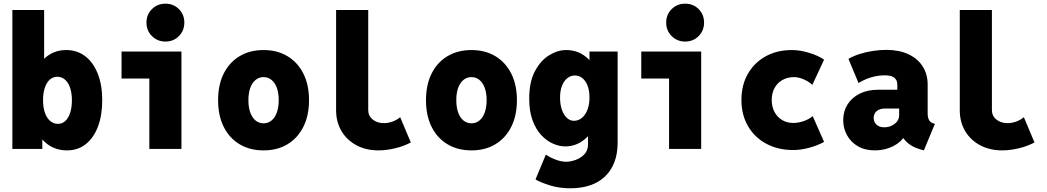

<svg xmlns="http://www.w3.org/2000/svg" viewBox="-20 -806 5665 1039"><path d="M46.9 0V-752H218.8V-488.3H230.5L209 -398.4V-110.4L229.5 -55.7H209V0ZM342.8 7.8Q282.2 7.8 237.1 -25.6Q191.9 -59.1 167.2 -120.1Q142.6 -181.2 142.6 -263.7Q142.6 -346.2 166.7 -407.2Q190.9 -468.3 234.9 -501.7Q278.8 -535.2 337.9 -535.2Q397.5 -535.2 441.2 -501.7Q484.9 -468.3 509 -407.2Q533.2 -346.2 533.2 -263.7Q533.2 -181.2 509.8 -120.1Q486.3 -59.1 443.6 -25.6Q400.9 7.8 342.8 7.8ZM293.9 -135.7Q316.9 -135.7 333.7 -151.6Q350.6 -167.5 359.9 -196.3Q369.1 -225.1 369.1 -263.7Q369.1 -302.2 359.4 -330.8Q349.6 -359.4 331.8 -375Q314 -390.6 290 -390.6Q266.6 -390.6 249.3 -375Q231.9 -359.4 222.4 -330.8Q212.9 -302.2 212.9 -263.7Q212.9 -225.1 222.9 -196.3Q232.9 -167.5 251.2 -151.6Q269.5 -135.7 293.9 -135.7Z M788.1 0V-527.3H961.9V0ZM637.7 -380.9V-527.3H961.9V-380.9ZM875 -581.1Q832 -581.1 802.2 -610.8Q772.5 -640.6 772.5 -683.6Q772.5 -727.5 802.2 -756.8Q832 -786.1 875 -786.1Q918.9 -786.1 948.2 -756.8Q977.5 -727.5 977.5 -683.6Q977.5 -640.6 948.2 -610.8Q918.9 -581.1 875 -581.1Z M1406.2 7.8Q1331.5 7.8 1276.1 -25.6Q1220.7 -59.1 1190.4 -120.1Q1160.2 -181.2 1160.2 -263.7Q1160.2 -346.7 1190.4 -407.5Q1220.7 -468.3 1276.1 -501.7Q1331.5 -535.2 1406.2 -535.2Q1481 -535.2 1536.1 -501.7Q1591.3 -468.3 1621.8 -407.5Q1652.3 -346.7 1652.3 -263.7Q1652.3 -181.2 1621.8 -120.1Q1591.3 -59.1 1536.1 -25.6Q1481 7.8 1406.2 7.8ZM1406.2 -138.7Q1431.2 -138.7 1449.7 -154.1Q1468.3 -169.4 1478.3 -197.8Q1488.3 -226.1 1488.3 -263.7Q1488.3 -302.2 1478.3 -330.1Q1468.3 -357.9 1449.7 -373.3Q1431.2 -388.7 1406.2 -388.7Q1381.3 -388.7 1362.8 -373.3Q1344.2 -357.9 1334.2 -330.1Q1324.2 -302.2 1324.2 -263.7Q1324.2 -226.1 1334.2 -197.8Q1344.2 -169.4 1362.8 -154.1Q1381.3 -138.7 1406.2 -138.7Z M2028.3 7.8Q1960.9 7.8 1909.2 -19.8Q1857.4 -47.4 1828.1 -96.4Q1798.8 -145.5 1798.8 -210V-752H1972.7V-210Q1972.7 -178.7 1996.8 -159.2Q2021 -139.6 2057.6 -139.6Q2079.6 -139.6 2103 -147.7Q2126.5 -155.8 2145.5 -171.9L2203.1 -35.2Q2167.5 -15.6 2119.6 -3.9Q2071.8 7.8 2028.3 7.8Z M2531.2 7.8Q2456.5 7.8 2401.1 -25.6Q2345.7 -59.1 2315.4 -120.1Q2285.2 -181.2 2285.2 -263.7Q2285.2 -346.7 2315.4 -407.5Q2345.7 -468.3 2401.1 -501.7Q2456.5 -535.2 2531.2 -535.2Q2606 -535.2 2661.1 -501.7Q2716.3 -468.3 2746.8 -407.5Q2777.3 -346.7 2777.3 -263.7Q2777.3 -181.2 2746.8 -120.1Q2716.3 -59.1 2661.1 -25.6Q2606 7.8 2531.2 7.8ZM2531.2 -138.7Q2556.2 -138.7 2574.7 -154.1Q2593.3 -169.4 2603.3 -197.8Q2613.3 -226.1 2613.3 -263.7Q2613.3 -302.2 2603.3 -330.1Q2593.3 -357.9 2574.7 -373.3Q2556.2 -388.7 2531.2 -388.7Q2506.3 -388.7 2487.8 -373.3Q2469.2 -357.9 2459.2 -330.1Q2449.2 -302.2 2449.2 -263.7Q2449.2 -226.1 2459.2 -197.8Q2469.2 -169.4 2487.8 -154.1Q2506.3 -138.7 2531.2 -138.7Z M3066.4 212.9Q3006.3 212.9 2956.1 197.3Q2905.8 181.6 2877.9 165L2933.6 31.2Q2965.8 50.8 2993.2 60.1Q3020.5 69.3 3043.9 69.3Q3066.9 69.3 3094.5 59.6Q3122.1 49.8 3142.1 29.1Q3162.1 8.3 3162.1 -24.4V-72.3H3147.5L3171.9 -122.1V-419.9L3129.9 -479.5H3169.9V-527.3H3322.3V-34.2Q3322.3 25.4 3304.7 71.5Q3287.1 117.7 3253.9 149.2Q3220.7 180.7 3173.3 196.8Q3126 212.9 3066.4 212.9ZM3039.1 -13.7Q3006.8 -13.7 2972.7 -28.6Q2938.5 -43.5 2909.2 -74.7Q2879.9 -106 2861.8 -155Q2843.8 -204.1 2843.8 -272.5Q2843.8 -362.3 2874.5 -420.4Q2905.3 -478.5 2951.4 -506.8Q2997.6 -535.2 3043.9 -535.2Q3103 -535.2 3147.9 -500.5Q3192.9 -465.8 3218 -408.2Q3243.2 -350.6 3243.2 -282.2Q3243.2 -210.9 3216.1 -149.7Q3189 -88.4 3142.6 -51Q3096.2 -13.7 3039.1 -13.7ZM3085.9 -152.3Q3110.4 -152.3 3129.4 -168.5Q3148.4 -184.6 3159.2 -212.9Q3169.9 -241.2 3169.9 -278.3Q3169.9 -315.4 3159.7 -342Q3149.4 -368.7 3131.6 -383.1Q3113.8 -397.5 3090.8 -397.5Q3068.4 -397.5 3050.3 -383.3Q3032.2 -369.1 3021.5 -342.5Q3010.7 -315.9 3010.7 -278.3Q3010.7 -241.7 3020.3 -213.4Q3029.8 -185.1 3046.9 -168.7Q3064 -152.3 3085.9 -152.3Z M3600.6 0V-527.3H3774.4V0ZM3450.2 -380.9V-527.3H3774.4V-380.9ZM3687.5 -581.1Q3644.5 -581.1 3614.7 -610.8Q3585 -640.6 3585 -683.6Q3585 -727.5 3614.7 -756.8Q3644.5 -786.1 3687.5 -786.1Q3731.4 -786.1 3760.7 -756.8Q3790 -727.5 3790 -683.6Q3790 -640.6 3760.7 -610.8Q3731.4 -581.1 3687.5 -581.1Z M4273.4 5.9Q4189.9 5.9 4126.5 -28.3Q4063 -62.5 4027.6 -123.8Q3992.2 -185.1 3992.2 -265.6Q3992.2 -345.2 4026.9 -406Q4061.5 -466.8 4123 -501Q4184.6 -535.2 4265.6 -535.2Q4309.6 -535.2 4358.2 -520.3Q4406.7 -505.4 4439.5 -483.4L4376 -346.7Q4355.5 -365.7 4327.9 -377.2Q4300.3 -388.7 4277.3 -388.7Q4241.7 -388.7 4214.4 -373.3Q4187 -357.9 4171.6 -330.1Q4156.2 -302.2 4156.2 -265.6Q4156.2 -228.5 4171.1 -200.4Q4186 -172.4 4212.2 -156.5Q4238.3 -140.6 4272.5 -140.6Q4301.3 -140.6 4330.6 -151.1Q4359.9 -161.6 4377.9 -177.7L4439.5 -38.1Q4404.3 -18.6 4358.6 -6.3Q4313 5.9 4273.4 5.9Z M4713.9 7.8Q4660.6 7.8 4622.3 -14.6Q4584 -37.1 4563.5 -74.5Q4543 -111.8 4543 -156.2Q4543 -203.6 4566.4 -240.7Q4589.8 -277.8 4632.1 -299.1Q4674.3 -320.3 4731.4 -320.3H4862.3V-218.8H4768.6Q4750.5 -218.8 4736.8 -212.6Q4723.1 -206.5 4715.6 -195.1Q4708 -183.6 4708 -168Q4708 -153.8 4714.6 -142.3Q4721.2 -130.9 4734.1 -124Q4747.1 -117.2 4765.6 -117.2Q4786.1 -117.2 4804.4 -125.5Q4822.8 -133.8 4834.2 -148.4Q4845.7 -163.1 4845.7 -182.6V-250L4835.9 -269.5V-345.7Q4835.9 -361.3 4830.8 -371.3Q4825.7 -381.3 4816.7 -387.5Q4807.6 -393.6 4794.9 -396Q4782.2 -398.4 4766.6 -398.4Q4741.7 -398.4 4716.3 -393.1Q4690.9 -387.7 4667.7 -378.2Q4644.5 -368.7 4626 -356.4L4571.3 -487.3Q4596.2 -502.4 4630.6 -513.4Q4665 -524.4 4702.9 -530.3Q4740.7 -536.1 4776.4 -536.1Q4844.7 -536.1 4895 -512.9Q4945.3 -489.7 4972.7 -447.3Q5000 -404.8 5000 -347.7V-194.3Q5000 -170.9 5006.8 -157.7Q5013.7 -144.5 5027.3 -139.6L5039.1 -135.7L4979.5 7.8L4959 2Q4916 -10.7 4889.4 -34.7Q4862.8 -58.6 4855.5 -87.9L4898.4 -57.6H4820.3L4872.1 -68.4Q4858.9 -38.6 4814.2 -15.4Q4769.5 7.8 4713.9 7.8Z M5403.3 7.8Q5335.9 7.8 5284.2 -19.8Q5232.4 -47.4 5203.1 -96.4Q5173.8 -145.5 5173.8 -210V-752H5347.7V-210Q5347.7 -178.7 5371.8 -159.2Q5396 -139.6 5432.6 -139.6Q5454.6 -139.6 5478 -147.7Q5501.5 -155.8 5520.5 -171.9L5578.1 -35.2Q5542.5 -15.6 5494.6 -3.9Q5446.8 7.8 5403.3 7.8Z"/></svg>

Font: Reddit Mono Black
Style: Regular
Weight: 900
Monospace: yes
Designer: Stephen Hutchings
Foundry: Reddit
Version: Version 1.014